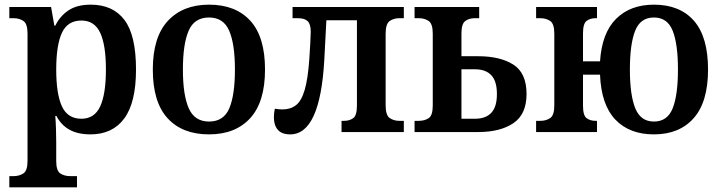

<svg xmlns="http://www.w3.org/2000/svg" viewBox="-20 -566 3091 823"><path d="M20 237V189H38Q62 189 80 177.5Q98 166 98 124V-422Q98 -464 80.5 -476Q63 -488 38 -488H20V-536H199L213 -456H217Q237 -497 273.5 -521.5Q310 -546 369 -546Q464 -546 513.5 -480.5Q563 -415 563 -268Q563 -126 512.5 -58Q462 10 368 10Q313 10 277 -10.5Q241 -31 222 -69H217Q219 -45 220 -12.5Q221 20 221 45V124Q221 166 238.5 177.5Q256 189 281 189H310V237ZM329 -57Q385 -57 409.5 -110Q434 -163 434 -268Q434 -373 409.5 -425.5Q385 -478 329 -478Q270 -478 245.5 -425.5Q221 -373 221 -268Q221 -163 245.5 -110Q270 -57 329 -57Z M876 10Q762 10 698.5 -59Q635 -128 635 -268Q635 -407 699.5 -476.5Q764 -546 876 -546Q990 -546 1053 -477Q1116 -408 1116 -268Q1116 -129 1052.5 -59.5Q989 10 876 10ZM876 -45Q939 -45 963 -102Q987 -159 987 -268Q987 -377 962.5 -434Q938 -491 876 -491Q813 -491 788.5 -434Q764 -377 764 -268Q764 -159 789 -102Q814 -45 876 -45Z M1224 10Q1188 10 1171 -9.5Q1154 -29 1154 -63Q1154 -81 1158 -100Q1175 -97 1191 -97Q1225 -97 1248.5 -115Q1272 -133 1286 -180.5Q1300 -228 1306 -315Q1308 -346 1310 -381Q1312 -416 1312 -430Q1312 -462 1299 -475Q1286 -488 1257 -488H1234V-536H1711V-488H1692Q1668 -488 1650.5 -476Q1633 -464 1633 -421V-115Q1633 -72 1650.5 -60Q1668 -48 1692 -48H1711V0H1444V-48H1455Q1478 -48 1494 -59.5Q1510 -71 1510 -114V-479H1379L1370 -308Q1352 10 1224 10Z M1757 0V-48H1775Q1800 -48 1817.5 -59.5Q1835 -71 1835 -114V-422Q1835 -464 1817.5 -476Q1800 -488 1775 -488H1757V-536H2034V-488H2015Q1991 -488 1974.5 -476Q1958 -464 1958 -423V-325H2030Q2124 -325 2180.5 -289Q2237 -253 2237 -163Q2237 -76 2180.5 -38Q2124 0 2030 0ZM1958 -57H2016Q2062 -57 2086 -82.5Q2110 -108 2110 -163Q2110 -218 2086 -243.5Q2062 -269 2016 -269H1958Z M2783 10Q2678 10 2617.5 -53.5Q2557 -117 2552 -246H2479V-113Q2479 -71 2494.5 -59.5Q2510 -48 2533 -48H2539V0H2278V-48H2296Q2321 -48 2338.5 -60Q2356 -72 2356 -114V-422Q2356 -464 2338.5 -476Q2321 -488 2296 -488H2278V-536H2539V-488H2533Q2510 -488 2494.5 -476.5Q2479 -465 2479 -423V-303H2552Q2560 -425 2621 -485.5Q2682 -546 2783 -546Q2894 -546 2954.5 -477Q3015 -408 3015 -268Q3015 -129 2953.5 -59.5Q2892 10 2783 10ZM2783 -45Q2841 -45 2863.5 -102Q2886 -159 2886 -268Q2886 -377 2863.5 -434Q2841 -491 2783 -491Q2725 -491 2702.5 -434Q2680 -377 2680 -268Q2680 -159 2703 -102Q2726 -45 2783 -45Z"/></svg>

Font: Noto Serif SemiCondensed SemiBold
Style: Regular
Weight: 600
Width: 4
Designer: Monotype Design Team
Foundry: Monotype Imaging Inc.
Version: Version 2.013; ttfautohint (v1.8.4.7-5d5b)